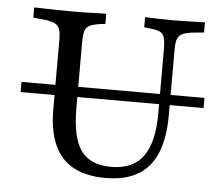

<svg xmlns="http://www.w3.org/2000/svg" viewBox="-46 -622 779 683"><g transform="rotate(5 344.0 -280.0)"><path d="M27.4 -266.9V-303.2H680.6V-266.9ZM148.4 -369.4V-465.3Q148.4 -490.3 143.1 -503.6Q137.9 -516.9 123 -523Q108.1 -529 80.6 -531.5L49.2 -534.7V-571Q64.5 -571 86.3 -570.2Q108.1 -569.4 132.7 -569Q157.3 -568.5 180.6 -568.5H188.7H194.4Q215.3 -568.5 236.3 -569Q257.3 -569.4 275.8 -570.2Q294.4 -571 306.5 -571V-534.7L286.3 -532.3Q251.6 -527.4 240.7 -514.9Q229.8 -502.4 229.8 -465.3V-369.4ZM354 11.3Q285.5 11.3 239.5 -13.7Q193.5 -38.7 171 -89.5Q148.4 -140.3 148.4 -215.3V-369.4H229.8V-229Q229.8 -122.6 262.9 -76.2Q296 -29.8 371 -29.8Q448.4 -29.8 485.1 -80.2Q521.8 -130.6 521.8 -234.7V-369.4H559.7V-231.5Q559.7 -108.9 509.3 -48.8Q458.9 11.3 354 11.3ZM521.8 -369.4V-465.3Q521.8 -501.6 512.5 -515.3Q503.2 -529 466.9 -532.3L445.2 -534.7V-571Q462.1 -570.2 488.7 -569.4Q515.3 -568.5 540.3 -568.5Q561.3 -568.5 583.5 -569Q605.6 -569.4 625.8 -570.2Q646 -571 658.9 -571V-534.7L625 -531.5Q597.6 -529 583.5 -522.6Q569.4 -516.1 564.5 -502.8Q559.7 -489.5 559.7 -465.3V-369.4Z"/></g></svg>

Font: Playfair 9pt
Style: Regular
Weight: 400
Designer: Claus Eggers Sørensen
Foundry: Claus Eggers Sørensen
Version: Version 2.203